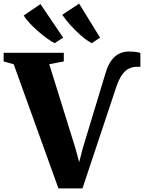

<svg xmlns="http://www.w3.org/2000/svg" viewBox="-40 -1034 794 1058"><path d="M282 4 35.5 -680 -20 -695.5V-743H311.5V-695.5L231.5 -680L376 -215.5L396.5 -140.5L415.5 -215L542.5 -634Q556 -678 575.5 -703.2Q595 -728.5 618.8 -739.2Q642.5 -750 668 -750Q696 -750 712 -747.2Q728 -744.5 733.5 -742V-665Q732 -666 728.5 -666Q725 -666 716 -666Q690.5 -666 669.8 -655.8Q649 -645.5 631.8 -620.8Q614.5 -596 600 -552.5L414.5 4ZM260.5 -796.5Q241.5 -806 217 -823.8Q192.5 -841.5 167.8 -863.5Q143 -885.5 122.5 -907.5Q102 -929.5 90.5 -948.5L183 -1011.5L308 -826.5L261.5 -796.5ZM465 -796.5Q437.5 -811 406 -838.5Q374.5 -866 347 -897Q319.5 -928 303 -952.5L396 -1014L511.5 -826.5L466 -796.5Z"/></svg>

Font: Merriweather 72pt Black
Style: Regular
Weight: 900
Version: Version 2.100